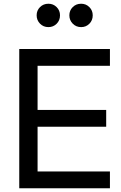

<svg xmlns="http://www.w3.org/2000/svg" viewBox="-20 -1007 646 1027"><path d="M83 -745H568V-655H181V-419H548V-329H181V-90H568V0H83ZM176 -925Q176 -951 194 -969Q212 -987 239 -987Q265 -987 283 -969Q301 -951 301 -925Q301 -898 283 -880Q265 -862 239 -862Q212 -862 194 -880.5Q176 -899 176 -925ZM414 -987Q440 -987 458 -969Q476 -951 476 -925Q476 -898 458 -880Q440 -862 414 -862Q387 -862 369 -880.5Q351 -899 351 -925Q351 -951 369 -969Q387 -987 414 -987Z"/></svg>

Font: Eudoxus Sans Medium
Style: Regular
Weight: 500
Designer: Stijn de Vries
Foundry: tokotype
Version: Version 2.005